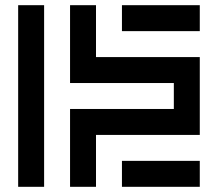

<svg xmlns="http://www.w3.org/2000/svg" viewBox="-20 -720 840 740"><path d="M150 0V-700H50V0ZM350 -700H250V-400H650V-300H250V0H350V-200H750V-500H350ZM450 -600H750V-700H450ZM750 0V-100H450V0Z"/></svg>

Font: Mourier
Style: Regular
Weight: 400
Designer: Eric Mourier
Foundry: Velvetyne Type Foundry
Version: Version 2.000;hotconv 1.0.109;makeotfexe 2.5.65596